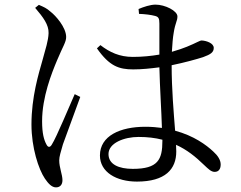

<svg xmlns="http://www.w3.org/2000/svg" viewBox="-20 -773 1040 830"><path d="M132 -739C167 -698 191 -666 190 -630C189 -597 177 -562 164 -514C147 -454 116 -354 116 -235C116 -134 147 -41 174 -1C189 21 204 37 222 37C240 37 250 25 250 6C250 -18 236 -49 236 -80C236 -96 243 -117 252 -149C265 -185 308 -302 327 -354L303 -366C280 -315 225 -181 204 -148C196 -134 187 -136 181 -148C170 -168 162 -196 162 -249C162 -353 203 -456 227 -513C252 -573 266 -591 266 -613C266 -655 220 -706 199 -722C181 -738 171 -742 148 -752ZM682 -169V-164C682 -83 663 -43 554 -43C494 -43 449 -62 449 -107C449 -155 517 -181 579 -181C617 -181 651 -177 682 -169ZM581 -713C608 -712 632 -709 651 -704C665 -700 669 -694 669 -671V-537C634 -531 595 -527 554 -527C497 -527 454 -547 414 -578L399 -564C453 -487 494 -473 556 -473C593 -473 631 -477 669 -482C671 -395 678 -291 680 -220C658 -223 634 -225 608 -225C500 -225 412 -186 412 -101C412 -29 483 12 572 12C695 12 742 -42 742 -118L741 -147C788 -126 826 -95 862 -60C881 -42 893 -30 908 -30C925 -30 934 -42 934 -62C934 -81 922 -100 902 -118C871 -147 818 -186 737 -208C731 -285 722 -388 722 -491C780 -503 830 -517 858 -526C891 -538 904 -547 904 -566C904 -586 873 -597 852 -598C843 -598 830 -588 788 -571C773 -565 751 -557 723 -549C725 -582 727 -610 731 -632C738 -676 747 -682 747 -702C747 -726 694 -753 652 -753C630 -753 600 -743 579 -734Z"/></svg>

Font: Harano Aji Mincho TW
Style: Regular
Weight: 400
Foundry: Masamichi Hosoda
Version: HaranoAjiMinchoTW-Regular version 20230610;ttx 4.39.4